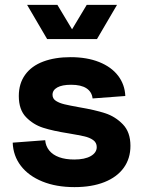

<svg xmlns="http://www.w3.org/2000/svg" viewBox="-20 -750 590 786"><path d="M32 -166 165 -176Q167 -152 181.5 -134Q196 -116 222 -106.5Q248 -97 284 -97Q327 -97 351.5 -111Q376 -125 376 -148Q376 -166 361.5 -176.5Q347 -187 324.5 -192Q302 -197 261 -204Q197 -214 156.5 -227Q116 -240 86.5 -270.5Q57 -301 57 -357Q57 -408 83 -444Q109 -480 157 -498Q205 -516 269 -516Q336 -516 386 -496Q436 -476 463.5 -440Q491 -404 493 -357L359 -347Q356 -374 334 -388.5Q312 -403 271 -403Q234 -403 214.5 -392Q195 -381 195 -362Q195 -346 209 -337Q223 -328 244 -323Q265 -318 304 -311Q369 -300 410.5 -286.5Q452 -273 483 -241Q514 -209 514 -153Q514 -101 486.5 -63Q459 -25 407.5 -4.5Q356 16 285 16Q210 16 153.5 -7Q97 -30 65.5 -71Q34 -112 32 -166ZM91 -730H215L275 -630L335 -730H459L377 -590H173Z"/></svg>

Font: Uncut Sans Variable
Style: Regular
Weight: 400
Designer: Kasper Nordkvist
Foundry: UNCUT.wtf
Version: Version 1.304;Glyphs 3.2 (3246)